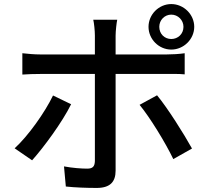

<svg xmlns="http://www.w3.org/2000/svg" viewBox="-20 -876 1040 945"><path d="M823 -632C884 -632 936 -683 936 -744C936 -805 884 -856 823 -856C762 -856 711 -805 711 -744C711 -683 762 -632 823 -632ZM823 -804C856 -804 883 -777 883 -744C883 -709 856 -684 823 -684C790 -684 764 -709 764 -744C764 -777 790 -804 823 -804ZM549 -512H801C826 -512 860 -513 889 -510V-614C862 -610 827 -608 800 -608H549V-700C549 -724 554 -766 557 -779H439C443 -763 447 -724 447 -701V-608H179C148 -608 118 -611 90 -614V-509C117 -511 147 -512 180 -512H447V-83C446 -56 436 -46 409 -46C382 -46 338 -49 295 -57L304 42C349 47 408 49 456 49C521 49 549 20 549 -36ZM753 -407 667 -360C718 -298 793 -176 833 -93L925 -145C885 -217 806 -343 753 -407ZM330 -363 241 -406C201 -323 119 -207 52 -146L138 -87C193 -148 287 -275 330 -363Z"/></svg>

Font: Spoqa Han Sans Neo Medium
Style: Regular
Weight: 500
Designer: [Spoqa Han Sans Neo] Dong-huui Kim ___ Younghwa Kang ___ Yujin Lee ___ [Noto Sans] Ryoko NISHIZUKA ____ (kana & ideograp
Foundry: Spoqa (http://www.spoqa-han-sans.com)
Version: Version 1.100;hotconv 1.0.109;makeotfexe 2.5.65596